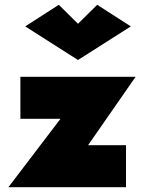

<svg xmlns="http://www.w3.org/2000/svg" viewBox="-20 -780 590 800"><path d="M305 -681 385 -760 525 -670 305 -530 85 -670 225 -760ZM232 -285H65V-460H545L347 -175H505V0H15Z"/></svg>

Font: Jost* Black
Style: Regular
Weight: 900
Version: Version 3.7